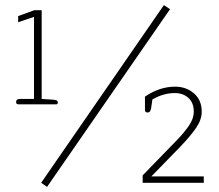

<svg xmlns="http://www.w3.org/2000/svg" viewBox="-20 -715 857 751"><path d="M141 0 621 -695 645 -679 164 16ZM43 -316Q43 -328 58 -328H113V-649L51 -628V-652L114 -675H143V-328L189 -325Q198 -324 202 -322Q206 -320 206 -314Q206 -307 200 -307H52Q43 -307 43 -316ZM538 -29 673 -168Q702 -198 720 -225Q738 -252 738 -278Q738 -313 717 -332Q696 -351 664 -351Q619 -351 576 -326L571 -291Q569 -282 566 -278.5Q563 -275 557 -275Q547 -275 547 -285V-337Q604 -376 665 -376Q708 -376 738.5 -350Q769 -324 769 -278Q769 -247 747.5 -215.5Q726 -184 686 -142L572 -25H777V0H538Z"/></svg>

Font: Maitree ExtraLight
Style: Regular
Weight: 250
Designer: CadsonDemak Team
Foundry: CadsonDemak
Version: Version 1.002